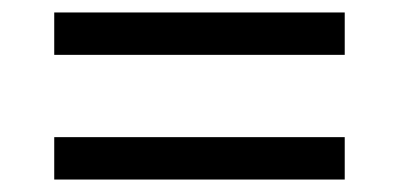

<svg xmlns="http://www.w3.org/2000/svg" viewBox="-20 -460 640 308"><path d="M67 -372V-440H533V-372ZM67 -172V-240H533V-172Z"/></svg>

Font: IBM Plex Sans Thai Looped
Style: Regular
Weight: 400
Designer: Mike Abbink, Paul van der Laan, Pieter van Rosmalen, Ben Mitchell, Mark Frömberg
Foundry: Bold Monday
Version: Version 1.1